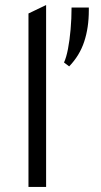

<svg xmlns="http://www.w3.org/2000/svg" viewBox="-20 -742 401 762"><path d="M93 0V-688.5L163 -722V0ZM254.5 -478.5 234 -494Q243 -513 249.8 -547.8Q256.5 -582.5 260.2 -625.2Q264 -668 264 -712H332.5V-700.5Q332.5 -632 314.2 -576.8Q296 -521.5 254.5 -478.5Z"/></svg>

Font: Overpass Light
Style: Regular
Weight: 300
Designer: Delve Withrington, Dave Bailey, Thomas Jockin
Foundry: Delve Fonts LLC
Version: Version 4.000; ttfautohint (v1.8.3)